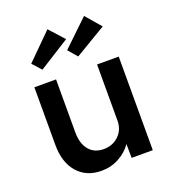

<svg xmlns="http://www.w3.org/2000/svg" viewBox="-144 -899 906 1016"><g transform="rotate(-20 309.0 -391.0)"><path d="M255 10Q169 10 119.5 -47Q70 -104 70 -202V-527H192V-228Q192 -166 221.5 -130Q251 -94 304 -94Q355 -94 389 -127Q423 -160 423 -211V-527H545V0H426L425 -78Q398 -39 353 -14.5Q308 10 255 10ZM142 -600 97 -650 240 -792 315 -709ZM344 -601 300 -652 446 -792 520 -706Z"/></g></svg>

Font: Readex Pro Medium
Style: Regular
Weight: 500
Designer: Bonnie Shaver-Troup, Thomas Jockin
Foundry: Lexend
Version: Version 1.204; ttfautohint (v1.8.4.7-5d5b)